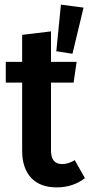

<svg xmlns="http://www.w3.org/2000/svg" viewBox="-20 -797 388 832"><path d="M342 -764 294 -564 224 -575 244 -777ZM304 -103 348 -25Q296 15 226 15Q153 15 114.5 -27Q76 -69 76 -144V-439H5V-529H76V-646L201 -661V-529H312L299 -439H201V-145Q201 -86 249 -86Q276 -86 304 -103Z"/></svg>

Font: Fira Sans Condensed Medium
Style: Regular
Weight: 500
Width: 3
Designer: Carrois Corporate & Edenspiekermann AG
Foundry: Carrois Corporate GbR & Edenspiekermann AG
Version: Version 4.203;PS 004.203;hotconv 1.0.88;makeotf.lib2.5.64775